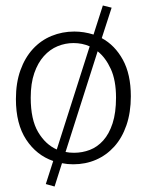

<svg xmlns="http://www.w3.org/2000/svg" viewBox="-20 -591 536 700"><path d="M355 -571 387 -563 351 -452Q399 -426 428 -373Q457 -320 457 -240Q457 -181 441 -134.5Q425 -88 396.5 -56.5Q368 -25 330 -8.5Q292 8 247 8Q236 8 226 7Q216 6 206 4L179 89L147 80L174 -4Q113 -25 75.5 -82Q38 -139 38 -230Q38 -289 54.5 -335Q71 -381 100 -412.5Q129 -444 168 -460Q207 -476 251 -476Q286 -476 321 -465ZM248 -434Q218 -434 190 -422.5Q162 -411 140 -386.5Q118 -362 105 -324.5Q92 -287 92 -235Q92 -155 119 -109.5Q146 -64 187 -46L307 -422Q280 -434 248 -434ZM403 -235Q403 -298 384 -339.5Q365 -381 336 -404L219 -37Q232 -34 250 -34Q280 -34 307.5 -44.5Q335 -55 356.5 -79Q378 -103 390.5 -141.5Q403 -180 403 -235Z"/></svg>

Font: Mukta Mahee ExtraLight
Style: Regular
Weight: 275
Designer: Shuchita Grover, Noopur Datye, Girish Dalvi, Yashodeep Gholap
Foundry: Ek Type
Version: Version 2.538;PS 1.000;hotconv 16.6.51;makeotf.lib2.5.65220;